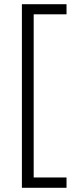

<svg xmlns="http://www.w3.org/2000/svg" viewBox="-20 -734 361 912"><path d="M296 158H84V-714H296V-666H140V109H296Z"/></svg>

Font: Noto Sans Thai Light
Style: Regular
Weight: 300
Designer: Monotype Design Team
Foundry: Monotype Imaging Inc.
Version: Version 2.001